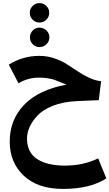

<svg xmlns="http://www.w3.org/2000/svg" viewBox="-20 -854 709 1244"><path d="M280.5 -726.5Q262 -708 236 -708Q210 -708 191.5 -726.5Q173 -745 173 -771Q173 -797 191.5 -815.5Q210 -834 236 -834Q262 -834 280.5 -815.5Q299 -797 299 -771Q299 -745 280.5 -726.5ZM192 -656.5Q210 -675 236 -675Q262 -675 281 -656.5Q300 -638 300 -612Q300 -586 281 -567.5Q262 -549 236 -549Q210 -549 192 -567.5Q174 -586 174 -612Q174 -638 192 -656.5ZM616 172 669 302Q564 370 388 370Q225 370 134 284.5Q43 199 43 63Q43 -78 136.5 -175Q230 -272 411 -306Q396 -311 371 -321.5Q346 -332 332 -337Q318 -342 291.5 -346.5Q265 -351 234 -351Q159 -351 100 -314L37 -435Q127 -492 235 -492Q285 -492 331 -476.5Q377 -461 412.5 -438.5Q448 -416 482 -393Q516 -370 555.5 -351Q595 -332 635 -328L620 -205L478 -199Q389 -195 322.5 -168.5Q256 -142 221.5 -104Q187 -66 171 -29Q155 8 155 43Q155 133 220 176Q285 219 401 219Q520 219 616 172Z"/></svg>

Font: FiraGO
Style: Bold
Weight: 700
Designer: bBox Type
Foundry: bBox Type GmbH
Version: Version 1.001;PS 001.001;hotconv 1.0.88;makeotf.lib2.5.64775